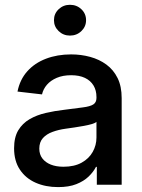

<svg xmlns="http://www.w3.org/2000/svg" viewBox="-20 -762 586 792"><path d="M219.7 9.8Q168 9.8 127 -8.3Q85.9 -26.4 62 -62.3Q38.1 -98.1 38.1 -150.4Q38.1 -195.8 55.4 -224.6Q72.8 -253.4 102.3 -270.5Q131.8 -287.6 168.9 -296.1Q206.1 -304.7 245.1 -309.1Q293.5 -315.4 322.5 -319.1Q351.6 -322.8 364.7 -331.1Q377.9 -339.4 377.9 -357.9V-361.8Q377.9 -389.2 365.7 -409.4Q353.5 -429.7 330.3 -440.7Q307.1 -451.7 273.4 -451.7Q239.3 -451.7 214.1 -440.9Q189 -430.2 173.6 -412.4Q158.2 -394.5 153.3 -372.6L52.2 -384.3Q62 -433.6 92.5 -467.8Q123 -502 169.7 -519.8Q216.3 -537.6 273.4 -537.6Q314.5 -537.6 352.1 -527.3Q389.6 -517.1 418.9 -495.6Q448.2 -474.1 465.1 -439.9Q481.9 -405.8 481.9 -357.4V0H379.4V-73.7H376Q365.2 -52.7 345.5 -33.7Q325.7 -14.6 294.9 -2.4Q264.2 9.8 219.7 9.8ZM241.7 -74.2Q286.6 -74.2 316.9 -91.1Q347.2 -107.9 362.5 -135.5Q377.9 -163.1 377.9 -194.8V-259.3Q372.6 -254.4 358.6 -250.2Q344.7 -246.1 325.9 -242.7Q307.1 -239.3 287.4 -236.3Q267.6 -233.4 250.5 -231Q221.7 -227.1 196.8 -218Q171.9 -209 157 -192.4Q142.1 -175.8 142.1 -148.9Q142.1 -125 154.8 -108.4Q167.5 -91.8 189.7 -83Q211.9 -74.2 241.7 -74.2ZM268.6 -615.2Q241.2 -615.2 221.9 -633.8Q202.6 -652.3 202.6 -678.7Q202.6 -705.6 221.9 -723.9Q241.2 -742.2 268.6 -742.2Q296.4 -742.2 315.7 -723.9Q335 -705.6 335 -678.7Q335 -652.3 315.7 -633.8Q296.4 -615.2 268.6 -615.2Z"/></svg>

Font: Inter 24pt Medium
Style: Regular
Weight: 500
Designer: Rasmus Andersson
Foundry: rsms
Version: Version 4.001;git-66647c0bb